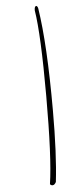

<svg xmlns="http://www.w3.org/2000/svg" viewBox="-66 -940 472 1109"><g transform="rotate(-5 169.5 -386.0)"><path d="M189 -906Q196 -904 199 -891Q232 -681 232 -297Q232 -43 213 117Q204 134 193 134Q182 134 178 126Q201 -26 201 -383Q201 -740 178 -881Q178 -906 189 -906Z"/></g></svg>

Font: Mrs Saint Delafield
Style: Regular
Weight: 400
Designer: Alejandro Paul
Foundry: Alejandro Paul
Version: Version 1.000